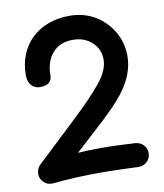

<svg xmlns="http://www.w3.org/2000/svg" viewBox="-83 -779 753 881"><g transform="rotate(-10 293.0 -339.0)"><path d="M111.3 -412.1C148.4 -412.1 167 -427.2 167 -458C167 -500 178.2 -534.2 201.2 -560.5C223.6 -586.4 255.4 -599.6 296.4 -599.6C332 -599.6 361.3 -588.9 384.8 -567.4C408.2 -545.4 419.9 -518.6 419.9 -486.3C419.9 -453.6 404.8 -418.5 374.5 -380.9C344.2 -343.3 297.9 -294.9 234.9 -235.8L50.8 -62.5C39.6 -51.8 33.7 -38.6 33.2 -22.5C32.7 -6.3 38.1 6.8 49.3 17.6C61.5 29.8 76.2 34.7 93.3 33.2C164.6 25.9 238.8 22.5 315.4 22.5C342.8 22.5 370.1 22.9 397 23.9C423.8 24.4 455.6 25.9 491.2 27.3C506.3 27.8 520 22.9 531.2 12.7C542.5 2.4 548.3 -10.3 548.8 -25.4C550.3 -56.2 526.9 -81.1 496.1 -83C441.4 -86.4 389.2 -88.4 336.4 -88.4C300.8 -88.4 265.1 -87.4 230 -85L306.6 -155.3C347.7 -191.9 385.3 -227.1 418.9 -261.7C486.8 -330.6 530.3 -401.4 530.3 -483.9C530.3 -525.4 520 -563 500 -597.7C480 -631.8 452.6 -659.2 418 -680.2C383.3 -700.7 344.2 -710.9 300.8 -710.9C150.9 -710.9 55.7 -613.8 55.7 -476.6C55.7 -437 77.6 -412.1 111.3 -412.1Z"/></g></svg>

Font: Mikhak SemiBold
Style: Regular
Weight: 600
Designer: Amin Abedi
Version: Version 3.2